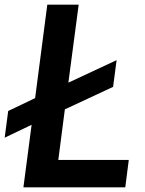

<svg xmlns="http://www.w3.org/2000/svg" viewBox="-28 -800 619 820"><path d="M507 0H72L107 -267L-8 -212L7 -326L122 -381L174 -780H308L264 -447L470 -543L455 -429L249 -333L221 -117H522Z"/></svg>

Font: Tanohe Sans SemiBold
Style: Italic
Weight: 600
Designer: Village Type and Design LLC & Cristiano Sobral
Foundry: Cooper Hewitt Smithsonian Design Museum
Version: Version 1.00;September 29, 2021;FontCreator 13.0.0.2655 64-b